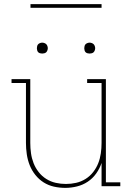

<svg xmlns="http://www.w3.org/2000/svg" viewBox="-20 -904 640 932"><path d="M297 8Q269 8 242 2Q215 -4 192 -18.5Q169 -33 151.5 -55Q134 -77 124 -102.5Q114 -128 110 -155.5Q106 -183 106 -210V-501H36V-520H127V-210Q127 -185 130.5 -160Q134 -135 143 -112Q152 -89 167.5 -69Q183 -49 204.5 -35.5Q226 -22 250.5 -16.5Q275 -11 300 -11Q325 -11 349.5 -16.5Q374 -22 395.5 -35.5Q417 -49 432.5 -69Q448 -89 457 -112Q466 -135 469.5 -160Q473 -185 473 -210V-501H403V-520H494V-19H564V0H473V-113Q464 -86 447 -62Q430 -38 406 -22Q382 -6 353.5 1Q325 8 297 8ZM415 -644Q410 -644 404.5 -645.5Q399 -647 395.5 -650.5Q392 -654 390.5 -659.5Q389 -665 389 -670Q389 -675 390.5 -680.5Q392 -686 395.5 -689.5Q399 -693 404.5 -695Q410 -697 415 -697Q420 -697 425.5 -695Q431 -693 434.5 -689.5Q438 -686 440 -680.5Q442 -675 442 -670Q442 -665 440 -659.5Q438 -654 434.5 -650.5Q431 -647 425.5 -645.5Q420 -644 415 -644ZM185 -644Q180 -644 174.5 -645.5Q169 -647 165.5 -650.5Q162 -654 160.5 -659.5Q159 -665 159 -670Q159 -675 160.5 -680.5Q162 -686 165.5 -689.5Q169 -693 174.5 -695Q180 -697 185 -697Q190 -697 195.5 -695Q201 -693 204.5 -689.5Q208 -686 210 -680.5Q212 -675 212 -670Q212 -665 210 -659.5Q208 -654 204.5 -650.5Q201 -647 195.5 -645.5Q190 -644 185 -644ZM128 -866V-884H473V-866Z"/></svg>

Font: Iosevka HT Thin Extended
Style: Regular
Weight: 100
Width: 7
Monospace: yes
Designer: Belleve Invis
Foundry: Belleve Invis
Version: Version 32.3.0; ttfautohint (v1.8.4)